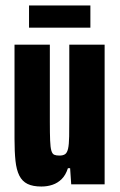

<svg xmlns="http://www.w3.org/2000/svg" viewBox="-20 -673 438 701"><path d="M131 8Q100 8 80.5 -1.5Q61 -11 50.5 -32Q40 -53 36.5 -86Q33 -119 33 -166V-510H162V-229Q162 -186 163 -160.5Q164 -135 167.5 -123Q171 -111 178 -108Q185 -105 197 -105Q210 -105 217.5 -110Q225 -115 228.5 -130Q232 -145 232.5 -175.5Q233 -206 233 -257V-510H362V0H240L236 -59H228Q220 -34 205.5 -19.5Q191 -5 172 1.5Q153 8 131 8ZM86 -572V-653H310V-572Z"/></svg>

Font: Saira ExtraCondensed ExtraBold
Style: Regular
Weight: 800
Width: 2
Designer: Hector Gatti with collaboration of the Omnibus-Type team
Foundry: Omnibus-Type
Version: Version 1.101